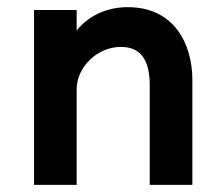

<svg xmlns="http://www.w3.org/2000/svg" viewBox="-20 -516 622 536"><path d="M75 0H194V-267C194 -328 251 -385 317 -385H318C380 -385 398 -338 398 -278V0H517V-293C517 -395 465 -496 337 -496H336C288 -496 233 -479 194 -431V-488H75Z"/></svg>

Font: FREAK Grotesk Next
Style: Bold
Weight: 700
Width: 3
Designer: La Scuola Open Source
Foundry: La Scuola Open Source
Version: Version 1.000;PS 1.0;hotconv 1.0.72;makeotf.lib2.5.5900